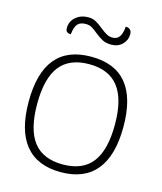

<svg xmlns="http://www.w3.org/2000/svg" viewBox="-112 -824 773 916"><g transform="rotate(15 274.0 -365.5)"><path d="M40 -276Q40 -560 274 -560Q508 -560 508 -276Q508 -134 449 -62Q390 10 274 10Q158 10 99 -62Q40 -134 40 -276ZM466 -276Q466 -401 418.5 -462Q371 -523 274 -523Q176 -523 129 -462.5Q82 -402 82 -276Q82 -150 129 -89Q176 -28 274 -28Q372 -28 419 -89Q466 -150 466 -276ZM125 -662Q125 -695 150 -716.5Q175 -738 212 -738Q233 -738 249.5 -729Q266 -720 285 -704Q304 -689 317.5 -681.5Q331 -674 347 -674Q369 -674 380.5 -690Q392 -706 395 -741Q409 -741 417 -733.5Q425 -726 425 -711Q425 -682 404 -661Q383 -640 350 -640Q324 -640 306.5 -649Q289 -658 268 -675Q250 -690 237.5 -697Q225 -704 208 -704Q181 -704 168 -689.5Q155 -675 151 -638Q138 -638 131.5 -643.5Q125 -649 125 -662Z"/></g></svg>

Font: Krub ExtraLight
Style: Regular
Weight: 275
Designer: Ekaluck Peanpanawate
Foundry: Cadson Demak Co.,Ltd.
Version: Version 1.000; ttfautohint (v1.6)